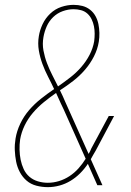

<svg xmlns="http://www.w3.org/2000/svg" viewBox="-20 -763 540 791"><path d="M177 8Q153 8 130 2Q107 -4 90 -18.5Q73 -33 62 -53.5Q51 -74 46.5 -97Q42 -120 41 -144Q40 -168 44 -192Q49 -223 63.5 -253.5Q78 -284 100 -309.5Q122 -335 148.5 -356Q175 -377 203 -396Q191 -422 178 -447Q165 -472 155 -499Q145 -526 140 -555Q135 -584 140 -614Q144 -639 155.5 -663.5Q167 -688 187 -707Q207 -726 232.5 -734.5Q258 -743 283 -743Q302 -743 319.5 -738.5Q337 -734 351 -723Q365 -712 373.5 -696.5Q382 -681 385.5 -663.5Q389 -646 389.5 -627.5Q390 -609 387 -591Q382 -560 367 -530.5Q352 -501 330 -475.5Q308 -450 281.5 -429.5Q255 -409 227 -391Q233 -379 238.5 -367Q244 -355 249 -343L345 -129Q348 -134 351 -139.5Q354 -145 356 -151L428 -285H450L374 -142Q369 -134 364 -125Q359 -116 354 -107L402 0H381L342 -88Q328 -67 310 -49Q292 -31 270.5 -18Q249 -5 225 1.5Q201 8 177 8ZM219 -407Q245 -425 269.5 -444Q294 -463 314.5 -486.5Q335 -510 349 -537Q363 -564 368 -593Q370 -609 370 -624.5Q370 -640 367 -655Q364 -670 357.5 -683.5Q351 -697 340 -707Q329 -717 314 -721Q299 -725 283 -725Q283 -725 283 -725Q283 -725 283 -725Q261 -725 238.5 -717Q216 -709 199 -692.5Q182 -676 172.5 -654.5Q163 -633 159 -610Q154 -582 159 -555Q164 -528 173.5 -503Q183 -478 195 -454.5Q207 -431 219 -407ZM177 -10Q200 -10 223 -17Q246 -24 266.5 -37.5Q287 -51 303.5 -69.5Q320 -88 333 -109L242 -313L231 -336Q226 -347 221 -358Q216 -369 211 -380Q185 -362 160.5 -342Q136 -322 115.5 -298Q95 -274 81.5 -246Q68 -218 63 -189Q60 -168 60.5 -146.5Q61 -125 65 -105Q69 -85 77.5 -66.5Q86 -48 101 -35Q116 -22 136 -16Q156 -10 177 -10Z"/></svg>

Font: Iosevka Slab Thin Oblique
Style: Regular
Weight: 100
Italic angle: -9°
Monospace: yes
Designer: Belleve Invis
Foundry: Belleve Invis
Version: Version 11.1.0; ttfautohint (v1.8.3)